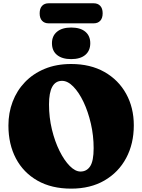

<svg xmlns="http://www.w3.org/2000/svg" viewBox="-20 -1100 844 1140"><path d="M402.5 -720Q516.5 -720 600 -672.8Q683.5 -625.5 729 -543Q774.5 -460.5 774.5 -356Q774.5 -246.5 729.2 -161.8Q684 -77 600.5 -28.5Q517 20 402.5 20Q286 20 202.5 -27.5Q119 -75 74.5 -159.2Q30 -243.5 30 -355Q30 -430 55 -496Q80 -562 128 -612.2Q176 -662.5 245.2 -691.2Q314.5 -720 402.5 -720ZM536 -220Q536 -295 519.5 -366.2Q503 -437.5 475.8 -494.8Q448.5 -552 415.2 -586Q382 -620 348.5 -620Q271 -620 271 -480Q271 -403 288.2 -331.5Q305.5 -260 333.5 -203.8Q361.5 -147.5 394.2 -114.5Q427 -81.5 458 -81.5Q495 -81.5 515.5 -113Q536 -144.5 536 -220ZM402.5 -749Q349 -749 318.8 -773.5Q288.5 -798 288.5 -843.5Q288.5 -887 318.8 -911.8Q349 -936.5 402.5 -936.5Q457 -936.5 486.5 -911.8Q516 -887 516 -843.5Q516 -799 486.5 -774Q457 -749 402.5 -749ZM215.5 -1020.5Q215.5 -1050 229.8 -1065.2Q244 -1080.5 268.5 -1080.5H536.5Q561 -1080.5 575.2 -1065.2Q589.5 -1050 589.5 -1021Q589.5 -992 575.2 -976.8Q561 -961.5 536.5 -961.5H268.5Q244 -961.5 229.8 -976.8Q215.5 -992 215.5 -1020.5Z"/></svg>

Font: Fraunces 9pt SuperSoft Black
Style: Regular
Weight: 900
Version: Version 1.000;[b76b70a41]